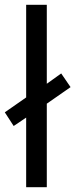

<svg xmlns="http://www.w3.org/2000/svg" viewBox="-33 -780 314 800"><path d="M76 0H162V-348L261 -417L222 -474L162 -431V-760H76V-374L-13 -312L24 -255L76 -290Z"/></svg>

Font: Noto Sans Arabic UI SmCn
Style: Regular
Weight: 400
Width: 4
Designer: Monotype Design Team, Nadine Chahine and Nizar Qandah
Foundry: Monotype Imaging Inc.
Version: Version 2.010